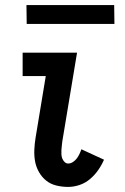

<svg xmlns="http://www.w3.org/2000/svg" viewBox="-20 -727 490 755"><path d="M248 8Q224 8 201.5 2.5Q179 -3 162 -16.5Q145 -30 133.5 -50Q122 -70 118 -92Q114 -114 115 -138Q116 -162 120 -186L160 -428H69V-520H283L225 -171Q224 -162 223 -153.5Q222 -145 221.5 -136.5Q221 -128 221.5 -119.5Q222 -111 225 -103.5Q228 -96 234 -90Q240 -84 248 -84Q258 -84 267 -90Q276 -96 282 -104Q288 -112 292.5 -121.5Q297 -131 300 -140L389 -99Q380 -78 366 -58Q352 -38 333.5 -22.5Q315 -7 292.5 0.5Q270 8 248 8ZM85 -633 84 -707H429L430 -633Z"/></svg>

Font: Iosevka Etoile Semibold
Style: Italic
Weight: 600
Italic angle: -9°
Designer: Belleve Invis
Foundry: Belleve Invis
Version: Version 22.1.2; ttfautohint (v1.8.4)